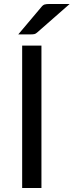

<svg xmlns="http://www.w3.org/2000/svg" viewBox="-20 -946 370 966"><path d="M330.5 -926 167.5 -783Q160 -776 153 -774.5Q146 -773 136 -773H72L187.5 -910Q196 -921 204.8 -923.5Q213.5 -926 230 -926ZM188.5 0H91.5V-716.5H188.5Z"/></svg>

Font: TypoPRO Lato
Style: Regular
Weight: 400
Designer: Lukasz Dziedzic with Adam Twardoch and Botio Nikoltchev
Foundry: tyPoland Lukasz Dziedzic
Version: Version 2.010; 2014-09-01; http://www.latofonts.com/